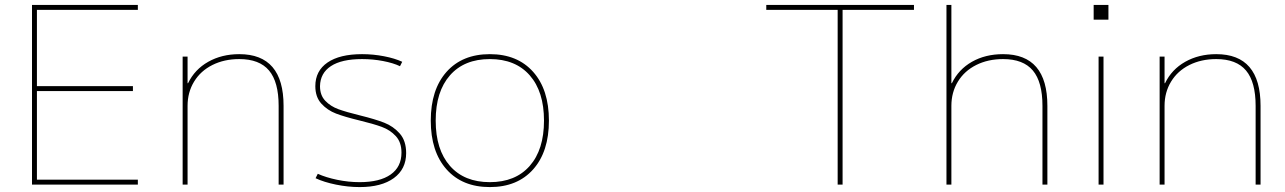

<svg xmlns="http://www.w3.org/2000/svg" viewBox="-20 -750 5220 780"><path d="M110 -730H540V-710H130V-400H520V-380H130V-20H540V0H110Z M722 -520H742V-412H744Q771 -468 826 -499Q881 -530 952 -530Q1132 -530 1132 -320V0H1112V-320Q1112 -417 1073 -463.5Q1034 -510 952 -510Q891 -510 843 -486Q795 -462 768.5 -418.5Q742 -375 742 -320V0H722Z M1262 -26 1271 -44Q1304 -29 1350 -19.5Q1396 -10 1441 -10Q1523 -10 1567 -41Q1611 -72 1611 -130Q1611 -172 1588 -197Q1565 -222 1531 -234.5Q1497 -247 1439 -261Q1381 -275 1345.5 -288.5Q1310 -302 1285.5 -329Q1261 -356 1261 -400Q1261 -462 1310.5 -496Q1360 -530 1451 -530Q1496 -530 1540 -521.5Q1584 -513 1614 -499L1605 -481Q1578 -494 1536.5 -502Q1495 -510 1451 -510Q1368 -510 1324.5 -481.5Q1281 -453 1280 -400Q1280 -363 1301.5 -340.5Q1323 -318 1354.5 -306.5Q1386 -295 1443 -281Q1504 -266 1541 -251.5Q1578 -237 1604 -207.5Q1630 -178 1630 -128Q1630 -63 1580 -26.5Q1530 10 1441 10Q1394 10 1345 0Q1296 -10 1262 -26Z M1730 -260Q1730 -386 1794 -458Q1858 -530 1970 -530Q2082 -530 2146 -458Q2210 -386 2210 -260Q2210 -134 2146 -62Q2082 10 1970 10Q1858 10 1794 -62Q1730 -134 1730 -260ZM1970 -10Q2074 -10 2132 -76Q2190 -142 2190 -260Q2190 -378 2132 -444Q2074 -510 1970 -510Q1866 -510 1808 -444Q1750 -378 1750 -260Q1750 -142 1808 -76Q1866 -10 1970 -10Z M3383 -710H3093V-730H3693V-710H3403V0H3383Z M3825 -730H3845V-412H3847Q3874 -468 3928.5 -499Q3983 -530 4055 -530Q4235 -530 4235 -320V0H4215V-320Q4215 -417 4176 -463.5Q4137 -510 4055 -510Q3994 -510 3946 -486Q3898 -462 3871.5 -418.5Q3845 -375 3845 -320V0H3825Z M4423 -730H4483V-670H4423ZM4443 -520H4463V0H4443Z M4691 -520H4711V-412H4713Q4740 -468 4795 -499Q4850 -530 4921 -530Q5101 -530 5101 -320V0H5081V-320Q5081 -417 5042 -463.5Q5003 -510 4921 -510Q4860 -510 4812 -486Q4764 -462 4737.5 -418.5Q4711 -375 4711 -320V0H4691Z"/></svg>

Font: Enso Thin
Style: Regular
Weight: 100
Designer: Coji Morishita
Foundry: UNDERFOREST DESIGN
Version: Version 1.000